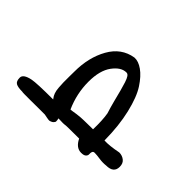

<svg xmlns="http://www.w3.org/2000/svg" viewBox="-189 -858 1056 1056"><g transform="rotate(-45 339.0 -330.0)"><path d="M156 38Q108 38 108 -20Q105 -45 109 -71.5Q113 -98 113 -114Q113 -125 104.5 -128Q96 -131 86.5 -130Q77 -129 68.5 -137.5Q60 -146 60 -167Q60 -207 108 -230Q108 -281 107.5 -309Q107 -337 106 -339.5Q105 -342 105 -355.5Q105 -369 106 -389Q97 -386 83 -386Q71 -392 66.5 -401.5Q62 -411 61.5 -416Q61 -421 64 -436.5Q67 -452 68 -457V-503Q68 -505 67.5 -569Q67 -633 69 -633Q69 -668 77.5 -683Q86 -698 114 -698Q141 -698 152 -645Q159 -612 159 -483L163 -486Q174 -495 189.5 -500.5Q205 -506 227.5 -507.5Q250 -509 265 -509.5Q280 -510 310 -509.5Q340 -509 350 -509Q460 -509 542 -463Q624 -417 638 -330Q640 -300 616 -266Q592 -232 543 -200Q494 -168 403.5 -146.5Q313 -125 199 -124Q197 -85 210 -20Q210 3 196.5 20.5Q183 38 156 38ZM198 -212Q269 -210 316 -218Q350 -229 391 -239.5Q432 -250 457 -256.5Q482 -263 505 -270.5Q528 -278 538.5 -285.5Q549 -293 549 -303Q549 -344 501 -379.5Q453 -415 365 -415Q273 -415 188 -377Q187 -375 187 -373Q191 -349 193 -334.5Q195 -320 196 -305.5Q197 -291 197 -283Q197 -275 197.5 -253.5Q198 -232 198 -212Z"/></g></svg>

Font: Excalifont
Style: Regular
Weight: 400
Designer: Your Own Font Foundry (Virgil); Ján Filípek / DizajnDesign (Excalifont, modifications)
Foundry: Your Own Font Foundry (Virgil); Ján Filípek / DizajnDesign (Excalifont, modifications)
Version: Version 1.000;Glyphs 3.2 (3227)